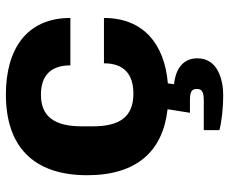

<svg xmlns="http://www.w3.org/2000/svg" viewBox="-83 -497 778 652"><g transform="rotate(-90 306.0 -171.0)"><path d="M308 198C357 198 434 182 434 110C434 56 389 35 346 31L349 10C481 -1 571 -72 571 -207H417C417 -139 380 -107 314 -107C234 -107 203 -155 203 -245V-282C203 -372 234 -421 310 -421C375 -421 410 -388 410 -321H571C571 -472 462 -540 311 -540C138 -540 37 -450 37 -264C37 -96 118 -7 261 9L249 85H291C321 85 330 91 330 109C330 129 314 132 289 132H190V185C219 193 268 198 308 198Z"/></g></svg>

Font: Archivo ExtraBold
Style: Regular
Weight: 800
Designer: Hector Gatti
Foundry: Omnibus-Type
Version: Version 2.001